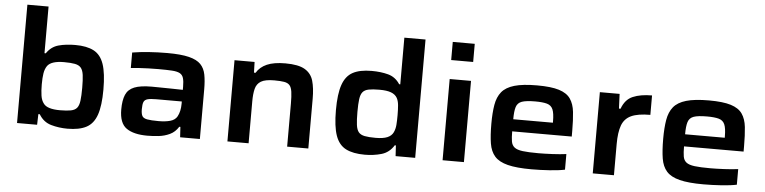

<svg xmlns="http://www.w3.org/2000/svg" viewBox="-45 -968 4785 1201"><g transform="rotate(5 2347.0 -367.5)"><path d="M402 8Q348 8 299 -6Q250 -20 222 -67H213L211 0H85V-743H218V-450H226Q255 -493 301 -505.5Q347 -518 406 -518Q478 -518 522 -495Q566 -472 585.5 -415Q605 -358 605 -255Q605 -154 585 -96.5Q565 -39 520.5 -15.5Q476 8 402 8ZM345 -103Q388 -103 413.5 -108Q439 -113 451.5 -128Q464 -143 468 -173.5Q472 -204 472 -255Q472 -305 468 -335Q464 -365 451.5 -380Q439 -395 413.5 -400Q388 -405 345 -405Q266 -405 241 -372Q227 -352 222.5 -323.5Q218 -295 218 -255Q218 -214 222.5 -184Q227 -154 242 -135Q265 -103 345 -103Z M903 8Q818 8 772.5 -23.5Q727 -55 727 -141Q727 -199 742 -234Q757 -269 795.5 -284.5Q834 -300 904 -300Q918 -300 952 -299.5Q986 -299 1026.5 -298.5Q1067 -298 1100 -297V-316Q1100 -351 1094 -371Q1088 -391 1071 -400Q1054 -409 1021.5 -411Q989 -413 936 -413Q909 -413 875 -412Q841 -411 810.5 -409Q780 -407 764 -405V-502Q812 -510 868 -514Q924 -518 984 -518Q1070 -518 1120 -505.5Q1170 -493 1194 -468Q1218 -443 1225.5 -404Q1233 -365 1233 -312V0H1109L1105 -65H1098Q1077 -31 1044 -15.5Q1011 0 974 4Q937 8 903 8ZM966 -89Q1009 -89 1039 -97.5Q1069 -106 1082 -129Q1100 -162 1100 -210V-224H940Q904 -224 885.5 -219Q867 -214 861 -199.5Q855 -185 855 -154Q855 -126 862.5 -112Q870 -98 894 -93.5Q918 -89 966 -89Z M1406 0V-510H1532L1534 -443H1544Q1566 -480 1609.5 -499Q1653 -518 1725 -518Q1807 -518 1847.5 -494Q1888 -470 1901 -424.5Q1914 -379 1914 -313V0H1781V-270Q1781 -317 1777 -344.5Q1773 -372 1761.5 -385Q1750 -398 1727 -402Q1704 -406 1665 -406Q1608 -406 1581.5 -390Q1555 -374 1547 -342Q1539 -310 1539 -263V0Z M2269 8Q2195 8 2150 -15Q2105 -38 2085 -95Q2065 -152 2065 -254Q2065 -356 2085 -413.5Q2105 -471 2149 -494.5Q2193 -518 2266 -518Q2325 -518 2371 -505.5Q2417 -493 2445 -450H2452V-743H2585V0H2462L2458 -67H2451Q2422 -20 2373 -6Q2324 8 2269 8ZM2327 -103Q2374 -103 2400.5 -114Q2427 -125 2438 -148Q2448 -169 2450 -195.5Q2452 -222 2452 -256Q2452 -292 2449.5 -319Q2447 -346 2437 -364Q2425 -385 2398.5 -395Q2372 -405 2326 -405Q2283 -405 2258 -400Q2233 -395 2220.5 -380Q2208 -365 2204 -335Q2200 -305 2200 -255Q2200 -204 2204 -173.5Q2208 -143 2220.5 -128Q2233 -113 2258.5 -108Q2284 -103 2327 -103Z M2756 -629V-743H2894V-629ZM2757 0V-510H2891V0Z M3316 8Q3222 8 3166.5 -6Q3111 -20 3084 -50.5Q3057 -81 3049 -131Q3041 -181 3041 -254Q3041 -323 3049.5 -373Q3058 -423 3084 -455Q3110 -487 3163 -502.5Q3216 -518 3306 -518Q3394 -518 3443.5 -502.5Q3493 -487 3515.5 -454.5Q3538 -422 3543.5 -372Q3549 -322 3549 -253V-218H3175Q3175 -179 3179 -155Q3183 -131 3199.5 -118Q3216 -105 3251.5 -100.5Q3287 -96 3350 -96Q3388 -96 3438 -98.5Q3488 -101 3525 -106V-8Q3488 0 3429.5 4Q3371 8 3316 8ZM3175 -294H3424V-302Q3424 -353 3413.5 -377.5Q3403 -402 3376.5 -409.5Q3350 -417 3303 -417Q3246 -417 3219 -407.5Q3192 -398 3183.5 -371.5Q3175 -345 3175 -294Z M3700 0V-510H3824L3828 -418H3838Q3859 -477 3907 -497.5Q3955 -518 4027 -518V-396Q3949 -396 3907 -376.5Q3865 -357 3849 -313Q3833 -269 3833 -196V0Z M4395 8Q4301 8 4245.5 -6Q4190 -20 4163 -50.5Q4136 -81 4128 -131Q4120 -181 4120 -254Q4120 -323 4128.5 -373Q4137 -423 4163 -455Q4189 -487 4242 -502.5Q4295 -518 4385 -518Q4473 -518 4522.5 -502.5Q4572 -487 4594.5 -454.5Q4617 -422 4622.5 -372Q4628 -322 4628 -253V-218H4254Q4254 -179 4258 -155Q4262 -131 4278.5 -118Q4295 -105 4330.5 -100.5Q4366 -96 4429 -96Q4467 -96 4517 -98.5Q4567 -101 4604 -106V-8Q4567 0 4508.5 4Q4450 8 4395 8ZM4254 -294H4503V-302Q4503 -353 4492.5 -377.5Q4482 -402 4455.5 -409.5Q4429 -417 4382 -417Q4325 -417 4298 -407.5Q4271 -398 4262.5 -371.5Q4254 -345 4254 -294Z"/></g></svg>

Font: Saira Expanded SemiBold
Style: Regular
Weight: 600
Width: 7
Designer: Hector Gatti with collaboration of the Omnibus-Type team
Foundry: Omnibus-Type
Version: Version 1.100; ttfautohint (v1.8.3)